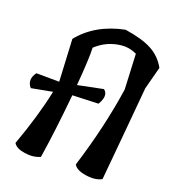

<svg xmlns="http://www.w3.org/2000/svg" viewBox="-152 -979 994 1097"><g transform="rotate(20 344.5 -431.0)"><path d="M168 -454 155 -709Q250 -827 423 -862Q529 -846 587.5 -814.5Q646 -783 679 -723L643 -586Q637 -521 619.5 -323.5Q602 -126 591 -15Q554 6 494 -3Q434 -12 419 -42Q499 -297 535 -539L525 -753Q479 -775 432 -770Q345 -761 281 -701Q284 -635 270 -470L423 -501Q459 -473 422 -412L265 -406Q243 -179 217 -14Q176 5 122.5 -3Q69 -11 53 -39Q122 -229 155 -387L28 -363Q-8 -404 29 -454L168 -453Z"/></g></svg>

Font: Tillana SemiBold
Style: Regular
Weight: 600
Designer: Lipi Raval (Devanagari, Latin), Jonny Pinhorn (Latin)
Foundry: Indian Type Foundry
Version: Version 2.003;PS 1.0;hotconv 1.0.79;makeotf.lib2.5.61930; tt